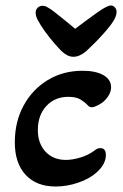

<svg xmlns="http://www.w3.org/2000/svg" viewBox="-20 -667 450 700"><path d="M183 13Q113 13 73.5 -29.5Q34 -72 34 -148Q34 -223 66 -282Q98 -341 154 -375Q210 -409 281 -409Q329 -409 357 -393Q385 -377 385 -349Q385 -324 361 -300Q352 -291 337.5 -283.5Q323 -276 315 -276Q306 -276 300 -283Q290 -294 274 -304Q258 -314 229 -314Q180 -314 149 -280.5Q118 -247 118 -193Q118 -144 146 -114Q174 -84 220 -84Q244 -84 272.5 -92.5Q301 -101 323 -117Q334 -127 346 -127Q366 -127 366 -102Q366 -69 333 -39Q308 -16 266.5 -1.5Q225 13 183 13ZM248 -460Q235 -460 223.5 -466.5Q212 -473 204 -481Q194 -491 177 -510.5Q160 -530 143.5 -553Q127 -576 117 -595Q110 -609 110 -621Q110 -632 117.5 -639Q125 -646 135 -646Q138 -646 143 -645Q148 -644 154 -640Q164 -635 181.5 -621Q199 -607 219 -591Q239 -575 254 -562Q274 -577 295.5 -593Q317 -609 335.5 -622Q354 -635 364 -640Q377 -647 384 -647Q393 -647 399 -640Q405 -633 405 -624Q405 -610 395 -593Q385 -576 365 -553Q345 -530 325.5 -510.5Q306 -491 295 -481Q270 -460 248 -460Z"/></svg>

Font: Akaya Kanadaka
Style: Regular
Weight: 400
Designer: Vaishnavi Murthy Yerkadithaya, Juan Luis Blanco Aristondo
Version: Version 1.002; ttfautohint (v1.8.3)